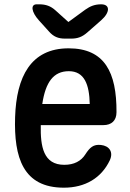

<svg xmlns="http://www.w3.org/2000/svg" viewBox="-20 -822 601 890"><path d="M384 -671 449 -728C491 -765 491 -802 449 -802C420 -802 399 -794 375 -777L297 -720L237 -774C215 -794 192 -802 162 -802H150C121 -802 125 -767 160 -728L207 -676C228 -652 250 -643 281 -643H310C340 -643 361 -651 384 -671ZM50 -279C44 -92 87 48 276 48C375 48 450 3 489 -79C507 -118 486 -146 448 -150C413 -154 396 -138 376 -107C356 -75 323 -58 278 -58C181 -58 167 -143 169 -242H459C497 -242 520 -263 520 -302C521 -487 465 -598 298 -598C122 -598 56 -465 50 -279ZM176 -340C191 -441 228 -492 299 -492C372 -492 394 -429 396 -340Z"/></svg>

Font: 寒蝉团圆体 Round
Style: Regular
Weight: 500
Designer: 寒蝉字型
Version: Version 2.700;Glyphs 3.1.1 (3135)